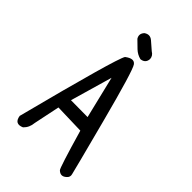

<svg xmlns="http://www.w3.org/2000/svg" viewBox="-253 -916 1006 1006"><g transform="rotate(45 250.0 -413.0)"><path d="M196.3 -825.2Q222.7 -843.8 246.6 -823.7Q270.5 -803.7 291 -785.2Q312.5 -772.5 313.5 -750Q311.5 -717.8 278.3 -713.9Q251 -720.7 231 -739.7Q210.9 -758.8 191.4 -778.3Q175.8 -802.7 196.3 -825.2ZM212.9 -665Q253.9 -696.3 272.9 -670.9Q292 -645.5 370.1 -347.7Q448.2 -49.8 451.2 -34.2Q456.1 -16.6 441.4 -3.9Q416 19.5 391.6 -3.9Q382.8 -10.7 320.3 -226.6L153.3 -231.4L123 -85.9Q120.1 -49.8 95.7 -26.4Q48.8 -5.9 41 -56.6Q188.5 -627.9 212.9 -665ZM240.2 -538.1 172.9 -304.7 296.9 -303.7Z"/></g></svg>

Font: NaikaiFont
Style: Regular
Weight: 400
Version: Version 1.67